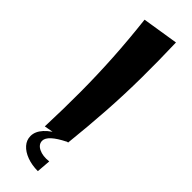

<svg xmlns="http://www.w3.org/2000/svg" viewBox="-318 -769 977 977"><g transform="rotate(45 170.5 -281.0)"><path d="M96 13Q101 -121 100.5 -241Q100 -361 93 -480Q86 -599 71 -730L266 -761Q270 -632 269 -510.5Q268 -389 260 -266.5Q252 -144 238 -13ZM232 199Q189 199 154 186Q119 173 99 150.5Q79 128 79 99Q79 33 190 -23L230 -11Q138 35 138 74Q138 100 166.5 114Q195 128 238 123Z"/></g></svg>

Font: Marhey SemiBold
Style: Regular
Weight: 600
Designer: Nur Syamsi & Bustanul Arifin
Foundry: Namelatype
Version: Version 1.000; ttfautohint (v1.8.4.7-5d5b)